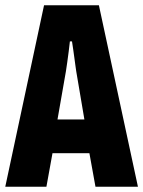

<svg xmlns="http://www.w3.org/2000/svg" viewBox="-20 -708 543 728"><path d="M0 0 147 -688H355L503 0H342L319 -127H179L156 0ZM198 -255H300L269 -438Q268 -446 266 -459Q264 -472 262 -488.5Q260 -505 257.5 -521Q255 -537 253 -551H245Q243 -534 240.5 -513Q238 -492 235 -472Q232 -452 230 -438Z"/></svg>

Font: Archivo ExtraCondensed ExtraBold
Style: Regular
Weight: 800
Width: 2
Designer: Hector Gatti
Foundry: Omnibus-Type
Version: Version 2.001